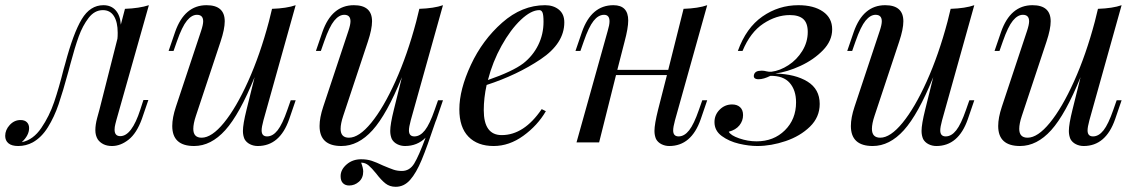

<svg xmlns="http://www.w3.org/2000/svg" viewBox="-85 -548 4386 739"><path d="M467 -163H486L461 -90Q441 -35 410 -10.5Q379 14 346 14Q327 14 313 7Q299 0 291 -12Q282 -27 282 -47Q282 -68 289 -94Q296 -120 298 -127L367 -399Q368 -407 368 -422Q368 -463 353.5 -486Q339 -509 311 -509Q279 -509 256 -479Q233 -449 218 -407.5Q203 -366 186 -302L178 -272Q157 -195 140.5 -146.5Q124 -98 99.5 -58.5Q75 -19 41 0Q15 14 -15 14Q-40 14 -52.5 3.5Q-65 -7 -65 -25Q-65 -48 -47.5 -67Q-30 -86 -6 -86Q10 -86 18.5 -77.5Q27 -69 27 -55Q27 -27 -1 -1H0Q43 -10 74 -55.5Q105 -101 123.5 -155.5Q142 -210 160 -282L166 -303Q197 -420 229.5 -474Q262 -528 313 -528Q343 -528 360.5 -508Q378 -488 380 -453L396 -514Q451 -516 488 -528L363 -86Q362 -82 359 -70.5Q356 -59 356 -49Q356 -24 378 -24Q422 -24 455 -126Z M1034 -162H1053L1028 -89Q992 14 907 14Q891 14 877 7Q863 0 856 -13Q850 -27 850 -44Q850 -70 864 -126L895 -251Q837 -108 782 -47Q727 14 662 14Q578 14 578 -63Q578 -95 592 -137L689 -429Q697 -453 697 -466Q697 -491 673 -491Q653 -491 634.5 -468.5Q616 -446 596 -389L583 -352H564L589 -425Q625 -528 710 -528Q780 -528 780 -466Q780 -436 764 -388L669 -102Q659 -72 659 -52Q659 -18 691 -18Q730 -18 777 -75.5Q824 -133 870 -235Q916 -337 950 -465L962 -514Q1019 -516 1053 -528L929 -85Q922 -59 922 -46Q922 -23 943 -23Q965 -23 983.5 -46.5Q1002 -70 1021 -125Z M1601 -162H1620L1595 -89Q1593 -83 1591 -79Q1559 17 1538 67.5Q1517 118 1493.5 144.5Q1470 171 1438 171Q1415 171 1398.5 158Q1382 145 1363 120Q1346 99 1333.5 88.5Q1321 78 1305 78Q1313 99 1313 112Q1313 137 1296.5 151.5Q1280 166 1259 166Q1244 166 1235 157Q1226 148 1226 130Q1226 105 1249 85Q1272 65 1305 65Q1328 65 1346 71Q1364 77 1389 89Q1415 100 1429.5 105Q1444 110 1462 110Q1492 110 1509.5 81Q1527 52 1553 -18Q1521 14 1474 14Q1458 14 1444 7Q1430 0 1423 -13Q1417 -27 1417 -44Q1417 -70 1431 -126L1462 -251Q1404 -108 1349 -47Q1294 14 1229 14Q1145 14 1145 -63Q1145 -95 1159 -137L1256 -429Q1264 -453 1264 -466Q1264 -491 1240 -491Q1220 -491 1201.5 -468.5Q1183 -446 1163 -389L1150 -352H1131L1156 -425Q1192 -528 1277 -528Q1347 -528 1347 -466Q1347 -436 1331 -388L1236 -102Q1226 -72 1226 -52Q1226 -18 1258 -18Q1297 -18 1344 -75.5Q1391 -133 1437 -235Q1483 -337 1517 -465L1529 -514Q1586 -516 1620 -528L1496 -85Q1489 -59 1489 -46Q1489 -23 1510 -23Q1532 -23 1550.5 -46.5Q1569 -70 1588 -125Z M1788 -221Q1777 -171 1777 -124Q1777 -28 1846 -28Q1932 -28 2000 -128L2016 -120Q1984 -65 1929.5 -25.5Q1875 14 1815 14Q1753 14 1718 -22Q1683 -58 1683 -127Q1683 -203 1727.5 -298.5Q1772 -394 1848 -461Q1924 -528 2013 -528Q2045 -528 2066 -511Q2087 -494 2087 -462Q2087 -381 1996 -320Q1905 -259 1788 -221ZM1793 -240Q1888 -273 1929 -304Q1966 -333 1986.5 -374.5Q2007 -416 2007 -464Q2007 -491 2003 -500Q1999 -509 1991 -509Q1959 -509 1919.5 -471.5Q1880 -434 1845.5 -372Q1811 -310 1793 -240Z M2618 -162H2637L2612 -89Q2576 14 2491 14Q2475 14 2461 7Q2447 0 2440 -13Q2434 -27 2434 -44Q2434 -70 2448 -126L2482 -259H2286L2221 0H2134L2254 -429Q2261 -452 2261 -466Q2261 -491 2240 -491Q2218 -491 2199.5 -467.5Q2181 -444 2162 -389L2149 -352H2130L2155 -425Q2191 -528 2276 -528Q2333 -528 2333 -469Q2333 -440 2319 -388L2291 -279H2487L2546 -514Q2603 -516 2637 -528L2513 -85Q2506 -59 2506 -46Q2506 -23 2527 -23Q2549 -23 2567.5 -46.5Q2586 -70 2605 -125Z M2979 -154Q2979 -201 2954.5 -229Q2930 -257 2880 -256Q2854 -243 2835 -243Q2813 -243 2817 -260Q2819 -268 2826 -272Q2833 -276 2847 -276Q2856 -276 2865 -273.5Q2874 -271 2885 -272Q2917 -276 2949.5 -297Q2982 -318 3003 -352Q3024 -386 3024 -425Q3024 -459 3007 -474.5Q2990 -490 2955 -490Q2903 -490 2853 -457Q2803 -424 2773 -352H2755Q2787 -441 2849.5 -484.5Q2912 -528 2988 -528Q3047 -528 3082.5 -503.5Q3118 -479 3118 -435Q3118 -391 3082.5 -354.5Q3047 -318 2996 -294.5Q2945 -271 2899 -265Q2976 -263 3023 -234Q3070 -205 3070 -148Q3070 -97 3032.5 -60.5Q2995 -24 2939 -5Q2883 14 2830 14Q2797 14 2759 5Q2721 -4 2693 -24.5Q2665 -45 2665 -78Q2665 -106 2685 -126Q2705 -146 2733 -146Q2752 -146 2763.5 -135.5Q2775 -125 2775 -105Q2775 -83 2761 -65.5Q2747 -48 2720 -41Q2727 -27 2760 -15.5Q2793 -4 2827 -4Q2893 -4 2936 -46.5Q2979 -89 2979 -154Z M3646 -162H3665L3640 -89Q3604 14 3519 14Q3503 14 3489 7Q3475 0 3468 -13Q3462 -27 3462 -44Q3462 -70 3476 -126L3507 -251Q3449 -108 3394 -47Q3339 14 3274 14Q3190 14 3190 -63Q3190 -95 3204 -137L3301 -429Q3309 -453 3309 -466Q3309 -491 3285 -491Q3265 -491 3246.5 -468.5Q3228 -446 3208 -389L3195 -352H3176L3201 -425Q3237 -528 3322 -528Q3392 -528 3392 -466Q3392 -436 3376 -388L3281 -102Q3271 -72 3271 -52Q3271 -18 3303 -18Q3342 -18 3389 -75.5Q3436 -133 3482 -235Q3528 -337 3562 -465L3574 -514Q3631 -516 3665 -528L3541 -85Q3534 -59 3534 -46Q3534 -23 3555 -23Q3577 -23 3595.5 -46.5Q3614 -70 3633 -125Z M4213 -162H4232L4207 -89Q4171 14 4086 14Q4070 14 4056 7Q4042 0 4035 -13Q4029 -27 4029 -44Q4029 -70 4043 -126L4074 -251Q4016 -108 3961 -47Q3906 14 3841 14Q3757 14 3757 -63Q3757 -95 3771 -137L3868 -429Q3876 -453 3876 -466Q3876 -491 3852 -491Q3832 -491 3813.5 -468.5Q3795 -446 3775 -389L3762 -352H3743L3768 -425Q3804 -528 3889 -528Q3959 -528 3959 -466Q3959 -436 3943 -388L3848 -102Q3838 -72 3838 -52Q3838 -18 3870 -18Q3909 -18 3956 -75.5Q4003 -133 4049 -235Q4095 -337 4129 -465L4141 -514Q4198 -516 4232 -528L4108 -85Q4101 -59 4101 -46Q4101 -23 4122 -23Q4144 -23 4162.5 -46.5Q4181 -70 4200 -125Z"/></svg>

Font: Playfair Display
Style: Italic
Weight: 400
Italic angle: -14°
Designer: Claus Eggers Sørensen
Foundry: Claus Eggers Sørensen
Version: Version 1.200; ttfautohint (v1.6)